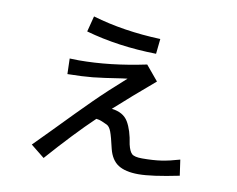

<svg xmlns="http://www.w3.org/2000/svg" viewBox="-73 -733 1039 841"><g transform="rotate(10 447.0 -312.5)"><path d="M591 10Q533 10 501 -10.5Q469 -31 457 -79Q445 -132 437 -153Q429 -174 417 -180Q407 -185 393.5 -190.5Q380 -196 368 -197Q282 -115 170 12L109 -37L184 -113Q280 -212 336.5 -268Q393 -324 472 -394L448 -391Q365 -378 321 -373.5Q277 -369 209 -368L207 -437L247 -436Q386 -436 546 -470L601 -404Q502 -320 427 -252Q479 -246 500.5 -210Q522 -174 531 -112Q538 -82 549.5 -71.5Q561 -61 595 -61Q645 -61 681 -66.5Q717 -72 761 -85L771 -15Q650 10 591 10ZM262 -567 280 -637Q419 -596 583 -590L576 -523Q407 -526 262 -567Z"/></g></svg>

Font: Kakao Big Sans
Style: Regular
Weight: 400
Designer: Park Young-rak; Lee Sang-min; Kim Jung-jin; Min Bon; Park Min-gyu;
Foundry: Kakao Corporation
Version: Version 2.003